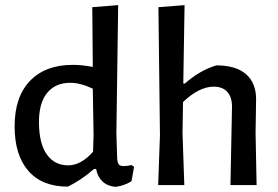

<svg xmlns="http://www.w3.org/2000/svg" viewBox="-20 -722 1086 749"><path d="M441 -702 434 -203 437 -107Q438 -88 443 -81Q448 -74 463 -74Q474 -74 494 -78L503 -71L493 -15Q464 3 430 7Q399 4 379.5 -14.5Q360 -33 355 -63H347Q294 -17 244 6Q144 6 90.5 -55.5Q37 -117 37 -229Q37 -344 97 -406.5Q157 -469 264 -469Q299 -469 342 -461L340 -694ZM254 -399Q196 -399 163.5 -359Q131 -319 132 -241Q133 -161 163 -119Q193 -77 246 -77Q296 -77 343 -130L345 -194L342 -376Q294 -399 254 -399Z M824 -467Q901 -467 940.5 -432Q980 -397 979 -332L977 -202L981 0H879L885 -303Q886 -341 867.5 -362.5Q849 -384 814 -384Q757 -384 694 -324L692 -203L699 0H597L604 -194L598 -694L700 -702L695 -396H701Q760 -448 824 -467Z"/></svg>

Font: Alegreya Sans Medium
Style: Regular
Weight: 500
Designer: Juan Pablo del Peral
Foundry: Huerta Tipografica
Version: Version 2.007